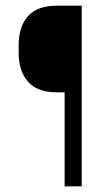

<svg xmlns="http://www.w3.org/2000/svg" viewBox="-20 -659 390 679"><path d="M181.5 -332.5Q112 -332.5 79 -370Q46 -407.5 46 -472V-500Q46 -564.5 79 -601.8Q112 -639 181.5 -639H225L225.5 -332.5ZM269 0H208.5V-639H269Z"/></svg>

Font: Anek Tamil Light
Style: Regular
Weight: 300
Designer: Aadarsh Rajan (Tamil), Yesha Goshar (Latin)
Foundry: Ek Type
Version: Version 1.003